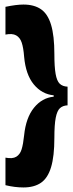

<svg xmlns="http://www.w3.org/2000/svg" viewBox="-20 -717 321 844"><path d="M219 -479Q219 -560 204.5 -608Q190 -656 160 -676.5Q130 -697 83 -697Q52 -697 4 -687V-565Q34 -571 51 -561.5Q68 -552 75.5 -529.5Q83 -507 86 -468Q93 -389 128.5 -346Q164 -303 216 -298V-292Q165 -287 129.5 -243.5Q94 -200 86 -122Q82 -83 75 -60.5Q68 -38 51.5 -28Q35 -18 4 -24V97Q45 107 83 107Q130 107 160 86.5Q190 66 204.5 18Q219 -30 219 -111Q219 -169 225 -199.5Q231 -230 243.5 -241.5Q256 -253 277 -254V-336Q255 -337 242.5 -349Q230 -361 224.5 -392Q219 -423 219 -479Z"/></svg>

Font: Bricolage Grotesque 96pt Condensed ExBd
Style: Regular
Weight: 800
Width: 3
Designer: Mathieu Triay
Foundry: Atelier Triay
Version: Version 1.001;Glyphs 3.2 (3207)